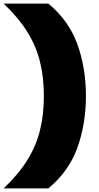

<svg xmlns="http://www.w3.org/2000/svg" viewBox="-113 -828 550 1068"><path d="M-93 220Q-11 142.5 38.2 63.8Q87.5 -15 109.2 -102.5Q131 -190 131 -294Q131 -398 109.2 -485.5Q87.5 -573 38.2 -651.8Q-11 -730.5 -93 -808H156Q270 -713.5 317.5 -581.5Q365 -449.5 365 -294Q365 -139 317.5 -6.8Q270 125.5 156 220Z"/></svg>

Font: Encode Sans Expanded Expanded Black
Style: Regular
Weight: 900
Width: 7
Designer: Multiple Designers
Foundry: Impallari Type
Version: Version 3.000; ttfautohint (v1.8.3) -l 8 -r 50 -G 200 -x 14 